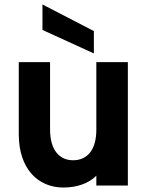

<svg xmlns="http://www.w3.org/2000/svg" viewBox="-20 -830 661 859"><path d="M552 0V-552H411V-250C411 -160 371 -113 307 -113C245 -113 204 -160 204 -250V-552H64V-229C64 -77 148 9 264 9C326 9 379 -11 411 -44V0ZM170 -696 400 -591V-691L170 -810Z"/></svg>

Font: Malmofest SemiBold
Style: Regular
Weight: 600
Designer: Jonny Pinhorn (Poppins), Kolossal
Version: Version 1.004;Glyphs 3.1.2 (3151)